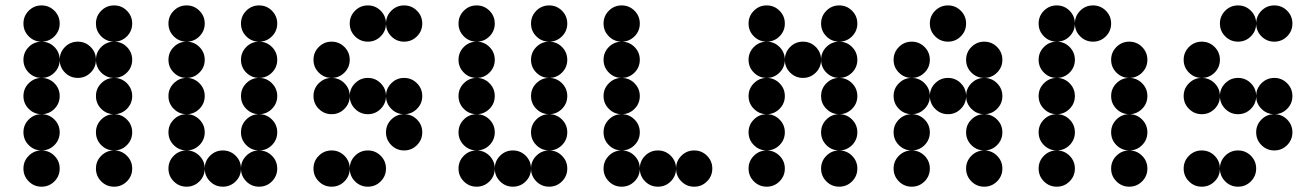

<svg xmlns="http://www.w3.org/2000/svg" viewBox="-20 -704 4962 724"><path d="M205.1 -615.2Q205.1 -586.9 185.1 -566.9Q165 -546.9 136.7 -546.9Q108.4 -546.9 88.4 -566.9Q68.4 -586.9 68.4 -615.2Q68.4 -643.6 88.4 -663.6Q108.4 -683.6 136.7 -683.6Q165 -683.6 185.1 -663.6Q205.1 -643.6 205.1 -615.2ZM478.5 -615.2Q478.5 -586.9 458.5 -566.9Q438.5 -546.9 410.2 -546.9Q381.8 -546.9 361.8 -566.9Q341.8 -586.9 341.8 -615.2Q341.8 -643.6 361.8 -663.6Q381.8 -683.6 410.2 -683.6Q438.5 -683.6 458.5 -663.6Q478.5 -643.6 478.5 -615.2ZM205.1 -478.5Q205.1 -450.2 185.1 -430.2Q165 -410.2 136.7 -410.2Q108.4 -410.2 88.4 -430.2Q68.4 -450.2 68.4 -478.5Q68.4 -506.8 88.4 -526.9Q108.4 -546.9 136.7 -546.9Q165 -546.9 185.1 -526.9Q205.1 -506.8 205.1 -478.5ZM341.8 -478.5Q341.8 -450.2 321.8 -430.2Q301.8 -410.2 273.4 -410.2Q245.1 -410.2 225.1 -430.2Q205.1 -450.2 205.1 -478.5Q205.1 -506.8 225.1 -526.9Q245.1 -546.9 273.4 -546.9Q301.8 -546.9 321.8 -526.9Q341.8 -506.8 341.8 -478.5ZM478.5 -478.5Q478.5 -450.2 458.5 -430.2Q438.5 -410.2 410.2 -410.2Q381.8 -410.2 361.8 -430.2Q341.8 -450.2 341.8 -478.5Q341.8 -506.8 361.8 -526.9Q381.8 -546.9 410.2 -546.9Q438.5 -546.9 458.5 -526.9Q478.5 -506.8 478.5 -478.5ZM205.1 -341.8Q205.1 -313.5 185.1 -293.5Q165 -273.4 136.7 -273.4Q108.4 -273.4 88.4 -293.5Q68.4 -313.5 68.4 -341.8Q68.4 -370.1 88.4 -390.1Q108.4 -410.2 136.7 -410.2Q165 -410.2 185.1 -390.1Q205.1 -370.1 205.1 -341.8ZM478.5 -341.8Q478.5 -313.5 458.5 -293.5Q438.5 -273.4 410.2 -273.4Q381.8 -273.4 361.8 -293.5Q341.8 -313.5 341.8 -341.8Q341.8 -370.1 361.8 -390.1Q381.8 -410.2 410.2 -410.2Q438.5 -410.2 458.5 -390.1Q478.5 -370.1 478.5 -341.8ZM205.1 -205.1Q205.1 -176.8 185.1 -156.7Q165 -136.7 136.7 -136.7Q108.4 -136.7 88.4 -156.7Q68.4 -176.8 68.4 -205.1Q68.4 -233.4 88.4 -253.4Q108.4 -273.4 136.7 -273.4Q165 -273.4 185.1 -253.4Q205.1 -233.4 205.1 -205.1ZM478.5 -205.1Q478.5 -176.8 458.5 -156.7Q438.5 -136.7 410.2 -136.7Q381.8 -136.7 361.8 -156.7Q341.8 -176.8 341.8 -205.1Q341.8 -233.4 361.8 -253.4Q381.8 -273.4 410.2 -273.4Q438.5 -273.4 458.5 -253.4Q478.5 -233.4 478.5 -205.1ZM205.1 -68.4Q205.1 -40 185.1 -20Q165 0 136.7 0Q108.4 0 88.4 -20Q68.4 -40 68.4 -68.4Q68.4 -96.7 88.4 -116.7Q108.4 -136.7 136.7 -136.7Q165 -136.7 185.1 -116.7Q205.1 -96.7 205.1 -68.4ZM478.5 -68.4Q478.5 -40 458.5 -20Q438.5 0 410.2 0Q381.8 0 361.8 -20Q341.8 -40 341.8 -68.4Q341.8 -96.7 361.8 -116.7Q381.8 -136.7 410.2 -136.7Q438.5 -136.7 458.5 -116.7Q478.5 -96.7 478.5 -68.4Z M752 -615.2Q752 -586.9 731.9 -566.9Q711.9 -546.9 683.6 -546.9Q655.3 -546.9 635.3 -566.9Q615.2 -586.9 615.2 -615.2Q615.2 -643.6 635.3 -663.6Q655.3 -683.6 683.6 -683.6Q711.9 -683.6 731.9 -663.6Q752 -643.6 752 -615.2ZM1025.4 -615.2Q1025.4 -586.9 1005.4 -566.9Q985.4 -546.9 957 -546.9Q928.7 -546.9 908.7 -566.9Q888.7 -586.9 888.7 -615.2Q888.7 -643.6 908.7 -663.6Q928.7 -683.6 957 -683.6Q985.4 -683.6 1005.4 -663.6Q1025.4 -643.6 1025.4 -615.2ZM752 -478.5Q752 -450.2 731.9 -430.2Q711.9 -410.2 683.6 -410.2Q655.3 -410.2 635.3 -430.2Q615.2 -450.2 615.2 -478.5Q615.2 -506.8 635.3 -526.9Q655.3 -546.9 683.6 -546.9Q711.9 -546.9 731.9 -526.9Q752 -506.8 752 -478.5ZM1025.4 -478.5Q1025.4 -450.2 1005.4 -430.2Q985.4 -410.2 957 -410.2Q928.7 -410.2 908.7 -430.2Q888.7 -450.2 888.7 -478.5Q888.7 -506.8 908.7 -526.9Q928.7 -546.9 957 -546.9Q985.4 -546.9 1005.4 -526.9Q1025.4 -506.8 1025.4 -478.5ZM752 -341.8Q752 -313.5 731.9 -293.5Q711.9 -273.4 683.6 -273.4Q655.3 -273.4 635.3 -293.5Q615.2 -313.5 615.2 -341.8Q615.2 -370.1 635.3 -390.1Q655.3 -410.2 683.6 -410.2Q711.9 -410.2 731.9 -390.1Q752 -370.1 752 -341.8ZM1025.4 -341.8Q1025.4 -313.5 1005.4 -293.5Q985.4 -273.4 957 -273.4Q928.7 -273.4 908.7 -293.5Q888.7 -313.5 888.7 -341.8Q888.7 -370.1 908.7 -390.1Q928.7 -410.2 957 -410.2Q985.4 -410.2 1005.4 -390.1Q1025.4 -370.1 1025.4 -341.8ZM752 -205.1Q752 -176.8 731.9 -156.7Q711.9 -136.7 683.6 -136.7Q655.3 -136.7 635.3 -156.7Q615.2 -176.8 615.2 -205.1Q615.2 -233.4 635.3 -253.4Q655.3 -273.4 683.6 -273.4Q711.9 -273.4 731.9 -253.4Q752 -233.4 752 -205.1ZM1025.4 -205.1Q1025.4 -176.8 1005.4 -156.7Q985.4 -136.7 957 -136.7Q928.7 -136.7 908.7 -156.7Q888.7 -176.8 888.7 -205.1Q888.7 -233.4 908.7 -253.4Q928.7 -273.4 957 -273.4Q985.4 -273.4 1005.4 -253.4Q1025.4 -233.4 1025.4 -205.1ZM752 -68.4Q752 -40 731.9 -20Q711.9 0 683.6 0Q655.3 0 635.3 -20Q615.2 -40 615.2 -68.4Q615.2 -96.7 635.3 -116.7Q655.3 -136.7 683.6 -136.7Q711.9 -136.7 731.9 -116.7Q752 -96.7 752 -68.4ZM888.7 -68.4Q888.7 -40 868.7 -20Q848.6 0 820.3 0Q792 0 772 -20Q752 -40 752 -68.4Q752 -96.7 772 -116.7Q792 -136.7 820.3 -136.7Q848.6 -136.7 868.7 -116.7Q888.7 -96.7 888.7 -68.4ZM1025.4 -68.4Q1025.4 -40 1005.4 -20Q985.4 0 957 0Q928.7 0 908.7 -20Q888.7 -40 888.7 -68.4Q888.7 -96.7 908.7 -116.7Q928.7 -136.7 957 -136.7Q985.4 -136.7 1005.4 -116.7Q1025.4 -96.7 1025.4 -68.4Z M1435.5 -615.2Q1435.5 -586.9 1415.5 -566.9Q1395.5 -546.9 1367.2 -546.9Q1338.9 -546.9 1318.8 -566.9Q1298.8 -586.9 1298.8 -615.2Q1298.8 -643.6 1318.8 -663.6Q1338.9 -683.6 1367.2 -683.6Q1395.5 -683.6 1415.5 -663.6Q1435.5 -643.6 1435.5 -615.2ZM1572.3 -615.2Q1572.3 -586.9 1552.2 -566.9Q1532.2 -546.9 1503.9 -546.9Q1475.6 -546.9 1455.6 -566.9Q1435.5 -586.9 1435.5 -615.2Q1435.5 -643.6 1455.6 -663.6Q1475.6 -683.6 1503.9 -683.6Q1532.2 -683.6 1552.2 -663.6Q1572.3 -643.6 1572.3 -615.2ZM1298.8 -478.5Q1298.8 -450.2 1278.8 -430.2Q1258.8 -410.2 1230.5 -410.2Q1202.1 -410.2 1182.1 -430.2Q1162.1 -450.2 1162.1 -478.5Q1162.1 -506.8 1182.1 -526.9Q1202.1 -546.9 1230.5 -546.9Q1258.8 -546.9 1278.8 -526.9Q1298.8 -506.8 1298.8 -478.5ZM1298.8 -341.8Q1298.8 -313.5 1278.8 -293.5Q1258.8 -273.4 1230.5 -273.4Q1202.1 -273.4 1182.1 -293.5Q1162.1 -313.5 1162.1 -341.8Q1162.1 -370.1 1182.1 -390.1Q1202.1 -410.2 1230.5 -410.2Q1258.8 -410.2 1278.8 -390.1Q1298.8 -370.1 1298.8 -341.8ZM1435.5 -341.8Q1435.5 -313.5 1415.5 -293.5Q1395.5 -273.4 1367.2 -273.4Q1338.9 -273.4 1318.8 -293.5Q1298.8 -313.5 1298.8 -341.8Q1298.8 -370.1 1318.8 -390.1Q1338.9 -410.2 1367.2 -410.2Q1395.5 -410.2 1415.5 -390.1Q1435.5 -370.1 1435.5 -341.8ZM1572.3 -341.8Q1572.3 -313.5 1552.2 -293.5Q1532.2 -273.4 1503.9 -273.4Q1475.6 -273.4 1455.6 -293.5Q1435.5 -313.5 1435.5 -341.8Q1435.5 -370.1 1455.6 -390.1Q1475.6 -410.2 1503.9 -410.2Q1532.2 -410.2 1552.2 -390.1Q1572.3 -370.1 1572.3 -341.8ZM1572.3 -205.1Q1572.3 -176.8 1552.2 -156.7Q1532.2 -136.7 1503.9 -136.7Q1475.6 -136.7 1455.6 -156.7Q1435.5 -176.8 1435.5 -205.1Q1435.5 -233.4 1455.6 -253.4Q1475.6 -273.4 1503.9 -273.4Q1532.2 -273.4 1552.2 -253.4Q1572.3 -233.4 1572.3 -205.1ZM1298.8 -68.4Q1298.8 -40 1278.8 -20Q1258.8 0 1230.5 0Q1202.1 0 1182.1 -20Q1162.1 -40 1162.1 -68.4Q1162.1 -96.7 1182.1 -116.7Q1202.1 -136.7 1230.5 -136.7Q1258.8 -136.7 1278.8 -116.7Q1298.8 -96.7 1298.8 -68.4ZM1435.5 -68.4Q1435.5 -40 1415.5 -20Q1395.5 0 1367.2 0Q1338.9 0 1318.8 -20Q1298.8 -40 1298.8 -68.4Q1298.8 -96.7 1318.8 -116.7Q1338.9 -136.7 1367.2 -136.7Q1395.5 -136.7 1415.5 -116.7Q1435.5 -96.7 1435.5 -68.4Z M1845.7 -615.2Q1845.7 -586.9 1825.7 -566.9Q1805.7 -546.9 1777.3 -546.9Q1749 -546.9 1729 -566.9Q1709 -586.9 1709 -615.2Q1709 -643.6 1729 -663.6Q1749 -683.6 1777.3 -683.6Q1805.7 -683.6 1825.7 -663.6Q1845.7 -643.6 1845.7 -615.2ZM2119.1 -615.2Q2119.1 -586.9 2099.1 -566.9Q2079.1 -546.9 2050.8 -546.9Q2022.5 -546.9 2002.4 -566.9Q1982.4 -586.9 1982.4 -615.2Q1982.4 -643.6 2002.4 -663.6Q2022.5 -683.6 2050.8 -683.6Q2079.1 -683.6 2099.1 -663.6Q2119.1 -643.6 2119.1 -615.2ZM1845.7 -478.5Q1845.7 -450.2 1825.7 -430.2Q1805.7 -410.2 1777.3 -410.2Q1749 -410.2 1729 -430.2Q1709 -450.2 1709 -478.5Q1709 -506.8 1729 -526.9Q1749 -546.9 1777.3 -546.9Q1805.7 -546.9 1825.7 -526.9Q1845.7 -506.8 1845.7 -478.5ZM2119.1 -478.5Q2119.1 -450.2 2099.1 -430.2Q2079.1 -410.2 2050.8 -410.2Q2022.5 -410.2 2002.4 -430.2Q1982.4 -450.2 1982.4 -478.5Q1982.4 -506.8 2002.4 -526.9Q2022.5 -546.9 2050.8 -546.9Q2079.1 -546.9 2099.1 -526.9Q2119.1 -506.8 2119.1 -478.5ZM1845.7 -341.8Q1845.7 -313.5 1825.7 -293.5Q1805.7 -273.4 1777.3 -273.4Q1749 -273.4 1729 -293.5Q1709 -313.5 1709 -341.8Q1709 -370.1 1729 -390.1Q1749 -410.2 1777.3 -410.2Q1805.7 -410.2 1825.7 -390.1Q1845.7 -370.1 1845.7 -341.8ZM2119.1 -341.8Q2119.1 -313.5 2099.1 -293.5Q2079.1 -273.4 2050.8 -273.4Q2022.5 -273.4 2002.4 -293.5Q1982.4 -313.5 1982.4 -341.8Q1982.4 -370.1 2002.4 -390.1Q2022.5 -410.2 2050.8 -410.2Q2079.1 -410.2 2099.1 -390.1Q2119.1 -370.1 2119.1 -341.8ZM1845.7 -205.1Q1845.7 -176.8 1825.7 -156.7Q1805.7 -136.7 1777.3 -136.7Q1749 -136.7 1729 -156.7Q1709 -176.8 1709 -205.1Q1709 -233.4 1729 -253.4Q1749 -273.4 1777.3 -273.4Q1805.7 -273.4 1825.7 -253.4Q1845.7 -233.4 1845.7 -205.1ZM2119.1 -205.1Q2119.1 -176.8 2099.1 -156.7Q2079.1 -136.7 2050.8 -136.7Q2022.5 -136.7 2002.4 -156.7Q1982.4 -176.8 1982.4 -205.1Q1982.4 -233.4 2002.4 -253.4Q2022.5 -273.4 2050.8 -273.4Q2079.1 -273.4 2099.1 -253.4Q2119.1 -233.4 2119.1 -205.1ZM1845.7 -68.4Q1845.7 -40 1825.7 -20Q1805.7 0 1777.3 0Q1749 0 1729 -20Q1709 -40 1709 -68.4Q1709 -96.7 1729 -116.7Q1749 -136.7 1777.3 -136.7Q1805.7 -136.7 1825.7 -116.7Q1845.7 -96.7 1845.7 -68.4ZM1982.4 -68.4Q1982.4 -40 1962.4 -20Q1942.4 0 1914.1 0Q1885.7 0 1865.7 -20Q1845.7 -40 1845.7 -68.4Q1845.7 -96.7 1865.7 -116.7Q1885.7 -136.7 1914.1 -136.7Q1942.4 -136.7 1962.4 -116.7Q1982.4 -96.7 1982.4 -68.4ZM2119.1 -68.4Q2119.1 -40 2099.1 -20Q2079.1 0 2050.8 0Q2022.5 0 2002.4 -20Q1982.4 -40 1982.4 -68.4Q1982.4 -96.7 2002.4 -116.7Q2022.5 -136.7 2050.8 -136.7Q2079.1 -136.7 2099.1 -116.7Q2119.1 -96.7 2119.1 -68.4Z M2392.6 -615.2Q2392.6 -586.9 2372.6 -566.9Q2352.5 -546.9 2324.2 -546.9Q2295.9 -546.9 2275.9 -566.9Q2255.9 -586.9 2255.9 -615.2Q2255.9 -643.6 2275.9 -663.6Q2295.9 -683.6 2324.2 -683.6Q2352.5 -683.6 2372.6 -663.6Q2392.6 -643.6 2392.6 -615.2ZM2392.6 -478.5Q2392.6 -450.2 2372.6 -430.2Q2352.5 -410.2 2324.2 -410.2Q2295.9 -410.2 2275.9 -430.2Q2255.9 -450.2 2255.9 -478.5Q2255.9 -506.8 2275.9 -526.9Q2295.9 -546.9 2324.2 -546.9Q2352.5 -546.9 2372.6 -526.9Q2392.6 -506.8 2392.6 -478.5ZM2392.6 -341.8Q2392.6 -313.5 2372.6 -293.5Q2352.5 -273.4 2324.2 -273.4Q2295.9 -273.4 2275.9 -293.5Q2255.9 -313.5 2255.9 -341.8Q2255.9 -370.1 2275.9 -390.1Q2295.9 -410.2 2324.2 -410.2Q2352.5 -410.2 2372.6 -390.1Q2392.6 -370.1 2392.6 -341.8ZM2392.6 -205.1Q2392.6 -176.8 2372.6 -156.7Q2352.5 -136.7 2324.2 -136.7Q2295.9 -136.7 2275.9 -156.7Q2255.9 -176.8 2255.9 -205.1Q2255.9 -233.4 2275.9 -253.4Q2295.9 -273.4 2324.2 -273.4Q2352.5 -273.4 2372.6 -253.4Q2392.6 -233.4 2392.6 -205.1ZM2392.6 -68.4Q2392.6 -40 2372.6 -20Q2352.5 0 2324.2 0Q2295.9 0 2275.9 -20Q2255.9 -40 2255.9 -68.4Q2255.9 -96.7 2275.9 -116.7Q2295.9 -136.7 2324.2 -136.7Q2352.5 -136.7 2372.6 -116.7Q2392.6 -96.7 2392.6 -68.4ZM2529.3 -68.4Q2529.3 -40 2509.3 -20Q2489.3 0 2460.9 0Q2432.6 0 2412.6 -20Q2392.6 -40 2392.6 -68.4Q2392.6 -96.7 2412.6 -116.7Q2432.6 -136.7 2460.9 -136.7Q2489.3 -136.7 2509.3 -116.7Q2529.3 -96.7 2529.3 -68.4ZM2666 -68.4Q2666 -40 2646 -20Q2626 0 2597.7 0Q2569.3 0 2549.3 -20Q2529.3 -40 2529.3 -68.4Q2529.3 -96.7 2549.3 -116.7Q2569.3 -136.7 2597.7 -136.7Q2626 -136.7 2646 -116.7Q2666 -96.7 2666 -68.4Z M2939.5 -615.2Q2939.5 -586.9 2919.4 -566.9Q2899.4 -546.9 2871.1 -546.9Q2842.8 -546.9 2822.8 -566.9Q2802.7 -586.9 2802.7 -615.2Q2802.7 -643.6 2822.8 -663.6Q2842.8 -683.6 2871.1 -683.6Q2899.4 -683.6 2919.4 -663.6Q2939.5 -643.6 2939.5 -615.2ZM3212.9 -615.2Q3212.9 -586.9 3192.9 -566.9Q3172.9 -546.9 3144.5 -546.9Q3116.2 -546.9 3096.2 -566.9Q3076.2 -586.9 3076.2 -615.2Q3076.2 -643.6 3096.2 -663.6Q3116.2 -683.6 3144.5 -683.6Q3172.9 -683.6 3192.9 -663.6Q3212.9 -643.6 3212.9 -615.2ZM2939.5 -478.5Q2939.5 -450.2 2919.4 -430.2Q2899.4 -410.2 2871.1 -410.2Q2842.8 -410.2 2822.8 -430.2Q2802.7 -450.2 2802.7 -478.5Q2802.7 -506.8 2822.8 -526.9Q2842.8 -546.9 2871.1 -546.9Q2899.4 -546.9 2919.4 -526.9Q2939.5 -506.8 2939.5 -478.5ZM3076.2 -478.5Q3076.2 -450.2 3056.2 -430.2Q3036.1 -410.2 3007.8 -410.2Q2979.5 -410.2 2959.5 -430.2Q2939.5 -450.2 2939.5 -478.5Q2939.5 -506.8 2959.5 -526.9Q2979.5 -546.9 3007.8 -546.9Q3036.1 -546.9 3056.2 -526.9Q3076.2 -506.8 3076.2 -478.5ZM3212.9 -478.5Q3212.9 -450.2 3192.9 -430.2Q3172.9 -410.2 3144.5 -410.2Q3116.2 -410.2 3096.2 -430.2Q3076.2 -450.2 3076.2 -478.5Q3076.2 -506.8 3096.2 -526.9Q3116.2 -546.9 3144.5 -546.9Q3172.9 -546.9 3192.9 -526.9Q3212.9 -506.8 3212.9 -478.5ZM2939.5 -341.8Q2939.5 -313.5 2919.4 -293.5Q2899.4 -273.4 2871.1 -273.4Q2842.8 -273.4 2822.8 -293.5Q2802.7 -313.5 2802.7 -341.8Q2802.7 -370.1 2822.8 -390.1Q2842.8 -410.2 2871.1 -410.2Q2899.4 -410.2 2919.4 -390.1Q2939.5 -370.1 2939.5 -341.8ZM3212.9 -341.8Q3212.9 -313.5 3192.9 -293.5Q3172.9 -273.4 3144.5 -273.4Q3116.2 -273.4 3096.2 -293.5Q3076.2 -313.5 3076.2 -341.8Q3076.2 -370.1 3096.2 -390.1Q3116.2 -410.2 3144.5 -410.2Q3172.9 -410.2 3192.9 -390.1Q3212.9 -370.1 3212.9 -341.8ZM2939.5 -205.1Q2939.5 -176.8 2919.4 -156.7Q2899.4 -136.7 2871.1 -136.7Q2842.8 -136.7 2822.8 -156.7Q2802.7 -176.8 2802.7 -205.1Q2802.7 -233.4 2822.8 -253.4Q2842.8 -273.4 2871.1 -273.4Q2899.4 -273.4 2919.4 -253.4Q2939.5 -233.4 2939.5 -205.1ZM3212.9 -205.1Q3212.9 -176.8 3192.9 -156.7Q3172.9 -136.7 3144.5 -136.7Q3116.2 -136.7 3096.2 -156.7Q3076.2 -176.8 3076.2 -205.1Q3076.2 -233.4 3096.2 -253.4Q3116.2 -273.4 3144.5 -273.4Q3172.9 -273.4 3192.9 -253.4Q3212.9 -233.4 3212.9 -205.1ZM2939.5 -68.4Q2939.5 -40 2919.4 -20Q2899.4 0 2871.1 0Q2842.8 0 2822.8 -20Q2802.7 -40 2802.7 -68.4Q2802.7 -96.7 2822.8 -116.7Q2842.8 -136.7 2871.1 -136.7Q2899.4 -136.7 2919.4 -116.7Q2939.5 -96.7 2939.5 -68.4ZM3212.9 -68.4Q3212.9 -40 3192.9 -20Q3172.9 0 3144.5 0Q3116.2 0 3096.2 -20Q3076.2 -40 3076.2 -68.4Q3076.2 -96.7 3096.2 -116.7Q3116.2 -136.7 3144.5 -136.7Q3172.9 -136.7 3192.9 -116.7Q3212.9 -96.7 3212.9 -68.4Z M3623 -615.2Q3623 -586.9 3603 -566.9Q3583 -546.9 3554.7 -546.9Q3526.4 -546.9 3506.3 -566.9Q3486.3 -586.9 3486.3 -615.2Q3486.3 -643.6 3506.3 -663.6Q3526.4 -683.6 3554.7 -683.6Q3583 -683.6 3603 -663.6Q3623 -643.6 3623 -615.2ZM3486.3 -478.5Q3486.3 -450.2 3466.3 -430.2Q3446.3 -410.2 3418 -410.2Q3389.6 -410.2 3369.6 -430.2Q3349.6 -450.2 3349.6 -478.5Q3349.6 -506.8 3369.6 -526.9Q3389.6 -546.9 3418 -546.9Q3446.3 -546.9 3466.3 -526.9Q3486.3 -506.8 3486.3 -478.5ZM3759.8 -478.5Q3759.8 -450.2 3739.7 -430.2Q3719.7 -410.2 3691.4 -410.2Q3663.1 -410.2 3643.1 -430.2Q3623 -450.2 3623 -478.5Q3623 -506.8 3643.1 -526.9Q3663.1 -546.9 3691.4 -546.9Q3719.7 -546.9 3739.7 -526.9Q3759.8 -506.8 3759.8 -478.5ZM3486.3 -341.8Q3486.3 -313.5 3466.3 -293.5Q3446.3 -273.4 3418 -273.4Q3389.6 -273.4 3369.6 -293.5Q3349.6 -313.5 3349.6 -341.8Q3349.6 -370.1 3369.6 -390.1Q3389.6 -410.2 3418 -410.2Q3446.3 -410.2 3466.3 -390.1Q3486.3 -370.1 3486.3 -341.8ZM3623 -341.8Q3623 -313.5 3603 -293.5Q3583 -273.4 3554.7 -273.4Q3526.4 -273.4 3506.3 -293.5Q3486.3 -313.5 3486.3 -341.8Q3486.3 -370.1 3506.3 -390.1Q3526.4 -410.2 3554.7 -410.2Q3583 -410.2 3603 -390.1Q3623 -370.1 3623 -341.8ZM3759.8 -341.8Q3759.8 -313.5 3739.7 -293.5Q3719.7 -273.4 3691.4 -273.4Q3663.1 -273.4 3643.1 -293.5Q3623 -313.5 3623 -341.8Q3623 -370.1 3643.1 -390.1Q3663.1 -410.2 3691.4 -410.2Q3719.7 -410.2 3739.7 -390.1Q3759.8 -370.1 3759.8 -341.8ZM3486.3 -205.1Q3486.3 -176.8 3466.3 -156.7Q3446.3 -136.7 3418 -136.7Q3389.6 -136.7 3369.6 -156.7Q3349.6 -176.8 3349.6 -205.1Q3349.6 -233.4 3369.6 -253.4Q3389.6 -273.4 3418 -273.4Q3446.3 -273.4 3466.3 -253.4Q3486.3 -233.4 3486.3 -205.1ZM3759.8 -205.1Q3759.8 -176.8 3739.7 -156.7Q3719.7 -136.7 3691.4 -136.7Q3663.1 -136.7 3643.1 -156.7Q3623 -176.8 3623 -205.1Q3623 -233.4 3643.1 -253.4Q3663.1 -273.4 3691.4 -273.4Q3719.7 -273.4 3739.7 -253.4Q3759.8 -233.4 3759.8 -205.1ZM3486.3 -68.4Q3486.3 -40 3466.3 -20Q3446.3 0 3418 0Q3389.6 0 3369.6 -20Q3349.6 -40 3349.6 -68.4Q3349.6 -96.7 3369.6 -116.7Q3389.6 -136.7 3418 -136.7Q3446.3 -136.7 3466.3 -116.7Q3486.3 -96.7 3486.3 -68.4ZM3759.8 -68.4Q3759.8 -40 3739.7 -20Q3719.7 0 3691.4 0Q3663.1 0 3643.1 -20Q3623 -40 3623 -68.4Q3623 -96.7 3643.1 -116.7Q3663.1 -136.7 3691.4 -136.7Q3719.7 -136.7 3739.7 -116.7Q3759.8 -96.7 3759.8 -68.4Z M4033.2 -615.2Q4033.2 -586.9 4013.2 -566.9Q3993.2 -546.9 3964.8 -546.9Q3936.5 -546.9 3916.5 -566.9Q3896.5 -586.9 3896.5 -615.2Q3896.5 -643.6 3916.5 -663.6Q3936.5 -683.6 3964.8 -683.6Q3993.2 -683.6 4013.2 -663.6Q4033.2 -643.6 4033.2 -615.2ZM4169.9 -615.2Q4169.9 -586.9 4149.9 -566.9Q4129.9 -546.9 4101.6 -546.9Q4073.2 -546.9 4053.2 -566.9Q4033.2 -586.9 4033.2 -615.2Q4033.2 -643.6 4053.2 -663.6Q4073.2 -683.6 4101.6 -683.6Q4129.9 -683.6 4149.9 -663.6Q4169.9 -643.6 4169.9 -615.2ZM4033.2 -478.5Q4033.2 -450.2 4013.2 -430.2Q3993.2 -410.2 3964.8 -410.2Q3936.5 -410.2 3916.5 -430.2Q3896.5 -450.2 3896.5 -478.5Q3896.5 -506.8 3916.5 -526.9Q3936.5 -546.9 3964.8 -546.9Q3993.2 -546.9 4013.2 -526.9Q4033.2 -506.8 4033.2 -478.5ZM4306.6 -478.5Q4306.6 -450.2 4286.6 -430.2Q4266.6 -410.2 4238.3 -410.2Q4210 -410.2 4189.9 -430.2Q4169.9 -450.2 4169.9 -478.5Q4169.9 -506.8 4189.9 -526.9Q4210 -546.9 4238.3 -546.9Q4266.6 -546.9 4286.6 -526.9Q4306.6 -506.8 4306.6 -478.5ZM4033.2 -341.8Q4033.2 -313.5 4013.2 -293.5Q3993.2 -273.4 3964.8 -273.4Q3936.5 -273.4 3916.5 -293.5Q3896.5 -313.5 3896.5 -341.8Q3896.5 -370.1 3916.5 -390.1Q3936.5 -410.2 3964.8 -410.2Q3993.2 -410.2 4013.2 -390.1Q4033.2 -370.1 4033.2 -341.8ZM4306.6 -341.8Q4306.6 -313.5 4286.6 -293.5Q4266.6 -273.4 4238.3 -273.4Q4210 -273.4 4189.9 -293.5Q4169.9 -313.5 4169.9 -341.8Q4169.9 -370.1 4189.9 -390.1Q4210 -410.2 4238.3 -410.2Q4266.6 -410.2 4286.6 -390.1Q4306.6 -370.1 4306.6 -341.8ZM4033.2 -205.1Q4033.2 -176.8 4013.2 -156.7Q3993.2 -136.7 3964.8 -136.7Q3936.5 -136.7 3916.5 -156.7Q3896.5 -176.8 3896.5 -205.1Q3896.5 -233.4 3916.5 -253.4Q3936.5 -273.4 3964.8 -273.4Q3993.2 -273.4 4013.2 -253.4Q4033.2 -233.4 4033.2 -205.1ZM4306.6 -205.1Q4306.6 -176.8 4286.6 -156.7Q4266.6 -136.7 4238.3 -136.7Q4210 -136.7 4189.9 -156.7Q4169.9 -176.8 4169.9 -205.1Q4169.9 -233.4 4189.9 -253.4Q4210 -273.4 4238.3 -273.4Q4266.6 -273.4 4286.6 -253.4Q4306.6 -233.4 4306.6 -205.1ZM4033.2 -68.4Q4033.2 -40 4013.2 -20Q3993.2 0 3964.8 0Q3936.5 0 3916.5 -20Q3896.5 -40 3896.5 -68.4Q3896.5 -96.7 3916.5 -116.7Q3936.5 -136.7 3964.8 -136.7Q3993.2 -136.7 4013.2 -116.7Q4033.2 -96.7 4033.2 -68.4ZM4306.6 -68.4Q4306.6 -40 4286.6 -20Q4266.6 0 4238.3 0Q4210 0 4189.9 -20Q4169.9 -40 4169.9 -68.4Q4169.9 -96.7 4189.9 -116.7Q4210 -136.7 4238.3 -136.7Q4266.6 -136.7 4286.6 -116.7Q4306.6 -96.7 4306.6 -68.4Z M4716.8 -615.2Q4716.8 -586.9 4696.8 -566.9Q4676.8 -546.9 4648.4 -546.9Q4620.1 -546.9 4600.1 -566.9Q4580.1 -586.9 4580.1 -615.2Q4580.1 -643.6 4600.1 -663.6Q4620.1 -683.6 4648.4 -683.6Q4676.8 -683.6 4696.8 -663.6Q4716.8 -643.6 4716.8 -615.2ZM4853.5 -615.2Q4853.5 -586.9 4833.5 -566.9Q4813.5 -546.9 4785.2 -546.9Q4756.8 -546.9 4736.8 -566.9Q4716.8 -586.9 4716.8 -615.2Q4716.8 -643.6 4736.8 -663.6Q4756.8 -683.6 4785.2 -683.6Q4813.5 -683.6 4833.5 -663.6Q4853.5 -643.6 4853.5 -615.2ZM4580.1 -478.5Q4580.1 -450.2 4560.1 -430.2Q4540 -410.2 4511.7 -410.2Q4483.4 -410.2 4463.4 -430.2Q4443.4 -450.2 4443.4 -478.5Q4443.4 -506.8 4463.4 -526.9Q4483.4 -546.9 4511.7 -546.9Q4540 -546.9 4560.1 -526.9Q4580.1 -506.8 4580.1 -478.5ZM4580.1 -341.8Q4580.1 -313.5 4560.1 -293.5Q4540 -273.4 4511.7 -273.4Q4483.4 -273.4 4463.4 -293.5Q4443.4 -313.5 4443.4 -341.8Q4443.4 -370.1 4463.4 -390.1Q4483.4 -410.2 4511.7 -410.2Q4540 -410.2 4560.1 -390.1Q4580.1 -370.1 4580.1 -341.8ZM4716.8 -341.8Q4716.8 -313.5 4696.8 -293.5Q4676.8 -273.4 4648.4 -273.4Q4620.1 -273.4 4600.1 -293.5Q4580.1 -313.5 4580.1 -341.8Q4580.1 -370.1 4600.1 -390.1Q4620.1 -410.2 4648.4 -410.2Q4676.8 -410.2 4696.8 -390.1Q4716.8 -370.1 4716.8 -341.8ZM4853.5 -341.8Q4853.5 -313.5 4833.5 -293.5Q4813.5 -273.4 4785.2 -273.4Q4756.8 -273.4 4736.8 -293.5Q4716.8 -313.5 4716.8 -341.8Q4716.8 -370.1 4736.8 -390.1Q4756.8 -410.2 4785.2 -410.2Q4813.5 -410.2 4833.5 -390.1Q4853.5 -370.1 4853.5 -341.8ZM4853.5 -205.1Q4853.5 -176.8 4833.5 -156.7Q4813.5 -136.7 4785.2 -136.7Q4756.8 -136.7 4736.8 -156.7Q4716.8 -176.8 4716.8 -205.1Q4716.8 -233.4 4736.8 -253.4Q4756.8 -273.4 4785.2 -273.4Q4813.5 -273.4 4833.5 -253.4Q4853.5 -233.4 4853.5 -205.1ZM4580.1 -68.4Q4580.1 -40 4560.1 -20Q4540 0 4511.7 0Q4483.4 0 4463.4 -20Q4443.4 -40 4443.4 -68.4Q4443.4 -96.7 4463.4 -116.7Q4483.4 -136.7 4511.7 -136.7Q4540 -136.7 4560.1 -116.7Q4580.1 -96.7 4580.1 -68.4ZM4716.8 -68.4Q4716.8 -40 4696.8 -20Q4676.8 0 4648.4 0Q4620.1 0 4600.1 -20Q4580.1 -40 4580.1 -68.4Q4580.1 -96.7 4600.1 -116.7Q4620.1 -136.7 4648.4 -136.7Q4676.8 -136.7 4696.8 -116.7Q4716.8 -96.7 4716.8 -68.4Z"/></svg>

Font: DatDot
Style: Bold
Weight: 700
Designer: GGBot
Version: 1.00